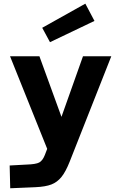

<svg xmlns="http://www.w3.org/2000/svg" viewBox="-20 -781 654 1037"><path d="M208 -630.9 440.9 -761.2 490.2 -668 250 -553.2ZM356.9 90.8Q335 146.5 312 174.8Q289.1 203.1 257.6 215.3Q226.1 227.5 171.9 230L35.2 235.8L32.2 112.8L123 107.9Q173.3 106.4 191.7 96.7Q210 86.9 222.2 56.2L234.9 22.9L34.2 -477.1H192.9L312 -149.9L428.2 -477.1H581.1Z"/></svg>

Font: IntelOne Mono Bold
Style: Regular
Weight: 700
Designer: Fred Shallcrass
Foundry: Frere-Jones Type LLC
Version: Version 1.200;hotconv 1.1.0;makeotfexe 2.6.0;FJTRelease1.2